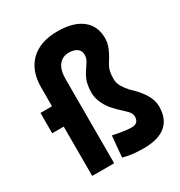

<svg xmlns="http://www.w3.org/2000/svg" viewBox="-176 -865 938 999"><g transform="rotate(-30 293.0 -366.0)"><path d="M399.4 9.8Q362.3 9.8 331.8 6.1Q301.3 2.4 276.4 -4.9L288.1 -131.3Q325.7 -123.5 353.5 -119.6Q381.3 -115.7 399.4 -115.7Q420.4 -115.7 430.9 -126.5Q441.4 -137.2 441.4 -158.2Q441.4 -175.8 423.1 -194.1Q404.8 -212.4 376.5 -238.8Q354 -260.3 338.6 -283.2Q323.2 -306.2 315.2 -329.8Q307.1 -353.5 307.1 -376Q307.1 -404.8 312.7 -429.9Q318.4 -455.1 333.5 -480Q350.1 -506.3 362.8 -525.1Q375.5 -543.9 375.5 -566.4Q375.5 -589.8 358.4 -603Q341.3 -616.2 310.1 -616.7Q270 -616.7 248 -588.1Q226.1 -559.6 226.1 -506.8V0H94.2V-530.8Q94.2 -631.3 151.4 -686.8Q208.5 -742.2 313 -742.2Q407.2 -742.2 459 -701.9Q510.7 -661.6 510.7 -587.4Q510.7 -566.9 504.6 -546.9Q498.5 -526.9 487.5 -506.1Q476.6 -485.4 461.4 -461.9Q451.7 -446.8 447 -427.7Q442.4 -408.7 442.4 -380.9Q442.4 -356.9 454.8 -335.4Q467.3 -314 486.8 -292.5Q515.6 -266.1 535.6 -240.5Q555.7 -214.8 566.2 -189.9Q576.7 -165 576.7 -139.6Q576.7 -65.4 532.2 -27.8Q487.8 9.8 399.4 9.8ZM24.9 -296.4V-418.5H179.7V-296.4Z"/></g></svg>

Font: Cascadia Mono
Style: Regular
Weight: 400
Monospace: yes
Designer: Aaron Bell
Foundry: Saja Typeworks
Version: Version 2404.023